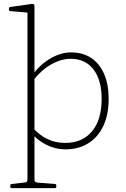

<svg xmlns="http://www.w3.org/2000/svg" viewBox="-20 -761 646 986"><path d="M121 205V-576H157V205ZM147 -107Q180 -68 222.5 -47.5Q265 -27 314 -27Q403 -27 452.5 -86.5Q502 -146 502 -253Q502 -350 460 -404.5Q418 -459 344 -459Q294 -459 243.5 -430.5Q193 -402 151 -349L143 -370Q181 -426 236 -459Q291 -492 344 -492Q405 -492 448 -463.5Q491 -435 514.5 -381.5Q538 -328 538 -253Q538 -173 511 -115Q484 -57 434 -25.5Q384 6 315 6Q264 6 216 -18.5Q168 -43 134 -86ZM39 205Q33 205 33 199V191Q33 185 39 184L108 176Q116 175 118.5 171.5Q121 168 121 158V25H157V162Q157 170 160.5 172.5Q164 175 174 177L263 184Q269 185 269 191V199Q269 205 263 205ZM121 -576V-720L140 -695L32 -704Q26 -705 26 -711V-718Q26 -724 32 -725L137 -740Q150 -742 153.5 -739.5Q157 -737 157 -729V-576Z"/></svg>

Font: Hahmlet Thin
Style: Regular
Weight: 250
Version: Version 1.002